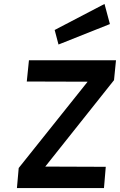

<svg xmlns="http://www.w3.org/2000/svg" viewBox="-20 -955 609 975"><path d="M66 0 75 -101.9 425 -540.1 116 -541.1 127 -649H569L559 -548L209.9 -109.1L517.1 -107.9L508 0ZM277.1 -728.9 257.6 -802.8 510.7 -934.9 538.1 -832.8Z"/></svg>

Font: Karla
Style: Italic
Weight: 400
Italic angle: -8°
Designer: Jonathan Pinhorn
Version: Version 2.004;gftools[0.9.33]